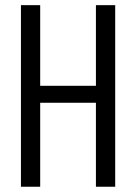

<svg xmlns="http://www.w3.org/2000/svg" viewBox="-20 -710 518 730"><path d="M418 -690.4V0H344.7V-319.3H132.8V0H59.6V-690.4H132.8V-383.8H344.7V-690.4Z"/></svg>

Font: Dinish Condensed
Style: Regular
Weight: 400
Width: 3
Designer: Bert Driehuis
Foundry: Playbeing
Version: Version 3.006; git-39231f3c-release